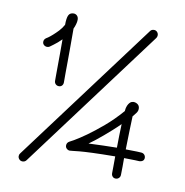

<svg xmlns="http://www.w3.org/2000/svg" viewBox="-66 -646 643 667"><g transform="rotate(10 255.5 -313.0)"><path d="M471.7 -131.8Q471.2 -124.5 466.3 -121.1Q461.4 -117.7 454.6 -117.7Q454.1 -117.7 439.9 -118.4Q425.8 -119.1 400.9 -119.1Q401.4 -104.5 400.9 -89.6Q400.4 -74.7 400.4 -60.1Q400.4 -53.2 395.8 -48.6Q391.1 -43.9 384.3 -43.9Q377.4 -43.9 373.3 -48.6Q369.1 -53.2 369.1 -60.1Q369.1 -70.3 369.4 -85.7Q369.6 -101.1 369.6 -119.6Q318.4 -119.1 289.1 -117.9Q259.8 -116.7 243.9 -115.2Q228 -113.8 221.7 -112.8Q215.3 -111.8 210.4 -111.8Q204.6 -111.8 199.7 -116.2Q194.8 -120.6 194.8 -127.4Q194.8 -137.2 203.6 -142.1Q204.1 -142.1 220 -151.1Q235.8 -160.2 260.5 -177.7Q285.2 -195.3 315.4 -220.9Q345.7 -246.6 375 -280.3Q376 -292.5 379.2 -299.6Q382.3 -306.6 386 -310.5Q389.6 -314.5 393.3 -315.7Q397 -316.9 399.4 -316.9Q407.7 -316.9 414.6 -311.8Q421.4 -306.6 421.4 -296.4Q421.4 -288.1 415.8 -280.8Q410.2 -273.4 404.8 -267.1Q403.8 -249.5 403.1 -218Q402.3 -186.5 401.4 -149.9Q426.3 -149.9 441.2 -149.2Q456.1 -148.4 456.5 -148.4Q463.4 -147.9 467.5 -143.3Q471.7 -138.7 471.7 -131.8ZM372.1 -233.9Q358.9 -220.7 345.2 -208.5Q331.5 -196.3 318.4 -185.1Q305.2 -173.8 293 -164.3Q280.8 -154.8 270.5 -147.5Q296.4 -148.9 322.8 -149.4Q349.1 -149.9 370.1 -150.4Q370.6 -170.4 370.8 -193.1Q371.1 -215.8 372.1 -233.9ZM68.4 -52.7Q63.5 -46.4 55.2 -46.4Q48.3 -46.4 43.7 -51.3Q39.1 -56.2 39.1 -62.5Q39.1 -68.4 42.5 -72.3L413.1 -569.3Q415.5 -572.8 418.9 -574.2Q422.4 -575.7 426.3 -575.7Q433.1 -575.7 437.5 -570.8Q441.9 -565.9 441.9 -559.6Q441.9 -554.2 439 -549.8ZM149.9 -531.7Q149.9 -516.6 149.9 -496.8Q149.9 -477.1 149.9 -456.1Q149.9 -435.1 149.7 -414.8Q149.4 -394.5 149.4 -378.4Q149.4 -362.3 149.4 -352.3Q149.4 -342.3 149.4 -341.8Q149.4 -335 145.3 -330.3Q141.1 -325.7 134.3 -325.7Q127.4 -325.7 122.8 -330.3Q118.2 -335 118.2 -341.8Q118.2 -342.3 118.2 -356.4Q118.2 -370.6 118.4 -391.8Q118.7 -413.1 118.7 -438.7Q118.7 -464.4 118.7 -488.3Q104 -473.6 92 -465.1Q80.1 -456.5 79.1 -455.6Q75.2 -453.1 70.3 -453.1Q64 -453.1 59.1 -457.3Q54.2 -461.4 54.2 -468.3Q54.2 -476.6 61.5 -481.9Q62 -481.9 68.4 -486.3Q74.7 -490.7 83.5 -498.5Q92.3 -506.3 102.1 -516.6Q111.8 -526.9 118.7 -539.6Q118.7 -563 123.5 -573.2Q128.4 -583.5 141.6 -583.5Q148.4 -583.5 153.6 -578.4Q158.7 -573.2 158.7 -564Q158.7 -557.1 156.2 -548.3Q153.8 -539.6 149.9 -531.7Z"/></g></svg>

Font: Sacramento
Style: Regular
Weight: 400
Designer: Astigmatic (AOETI)
Foundry: Astigmatic (AOETI)
Version: Version 1.000